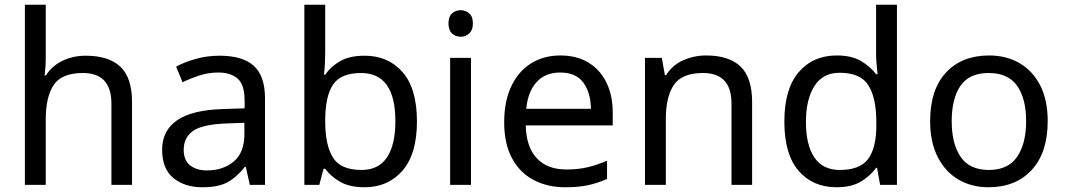

<svg xmlns="http://www.w3.org/2000/svg" viewBox="-20 -780 4494 810"><path d="M173 -537Q173 -497 168 -462H174Q200 -503 244.5 -524Q289 -545 341 -545Q439 -545 488 -498.5Q537 -452 537 -349V0H450V-343Q450 -472 330 -472Q240 -472 206.5 -421.5Q173 -371 173 -277V0H85V-760H173Z M906 -545Q1004 -545 1051 -502Q1098 -459 1098 -365V0H1034L1017 -76H1013Q978 -32 939.5 -11Q901 10 833 10Q760 10 712 -28.5Q664 -67 664 -149Q664 -229 727 -272.5Q790 -316 921 -320L1012 -323V-355Q1012 -422 983 -448Q954 -474 901 -474Q859 -474 821 -461.5Q783 -449 750 -433L723 -499Q758 -518 806 -531.5Q854 -545 906 -545ZM932 -259Q832 -255 793.5 -227Q755 -199 755 -148Q755 -103 782.5 -82Q810 -61 853 -61Q921 -61 966 -98.5Q1011 -136 1011 -214V-262Z M1352 -575Q1352 -541 1350.5 -511.5Q1349 -482 1347 -465H1352Q1375 -499 1415 -522Q1455 -545 1518 -545Q1618 -545 1678.5 -475.5Q1739 -406 1739 -268Q1739 -130 1678 -60Q1617 10 1518 10Q1455 10 1415 -13Q1375 -36 1352 -68H1345L1327 0H1264V-760H1352ZM1503 -472Q1418 -472 1385 -423Q1352 -374 1352 -271V-267Q1352 -168 1384.5 -115.5Q1417 -63 1505 -63Q1577 -63 1612.5 -116Q1648 -169 1648 -269Q1648 -472 1503 -472Z M1924 -737Q1944 -737 1959.5 -723.5Q1975 -710 1975 -681Q1975 -653 1959.5 -639Q1944 -625 1924 -625Q1902 -625 1887 -639Q1872 -653 1872 -681Q1872 -710 1887 -723.5Q1902 -737 1924 -737ZM1967 -536V0H1879V-536Z M2344 -546Q2413 -546 2462.5 -516Q2512 -486 2538.5 -431.5Q2565 -377 2565 -304V-251H2198Q2200 -160 2244.5 -112.5Q2289 -65 2369 -65Q2420 -65 2459.5 -74.5Q2499 -84 2541 -102V-25Q2500 -7 2460 1.5Q2420 10 2365 10Q2289 10 2230.5 -21Q2172 -52 2139.5 -113.5Q2107 -175 2107 -264Q2107 -352 2136.5 -415Q2166 -478 2219.5 -512Q2273 -546 2344 -546ZM2343 -474Q2280 -474 2243.5 -433.5Q2207 -393 2200 -321H2473Q2472 -389 2441 -431.5Q2410 -474 2343 -474Z M2959 -546Q3055 -546 3104 -499.5Q3153 -453 3153 -349V0H3066V-343Q3066 -472 2946 -472Q2857 -472 2823 -422Q2789 -372 2789 -278V0H2701V-536H2772L2785 -463H2790Q2816 -505 2862 -525.5Q2908 -546 2959 -546Z M3509 10Q3409 10 3349 -59.5Q3289 -129 3289 -267Q3289 -405 3349.5 -475.5Q3410 -546 3510 -546Q3572 -546 3611.5 -523Q3651 -500 3676 -467H3682Q3681 -480 3678.5 -505.5Q3676 -531 3676 -546V-760H3764V0H3693L3680 -72H3676Q3652 -38 3612 -14Q3572 10 3509 10ZM3523 -63Q3608 -63 3642.5 -109.5Q3677 -156 3677 -250V-266Q3677 -366 3644 -419.5Q3611 -473 3522 -473Q3451 -473 3415.5 -416.5Q3380 -360 3380 -265Q3380 -169 3415.5 -116Q3451 -63 3523 -63Z M4400 -269Q4400 -136 4332.5 -63Q4265 10 4150 10Q4079 10 4023.5 -22.5Q3968 -55 3936 -117.5Q3904 -180 3904 -269Q3904 -402 3971 -474Q4038 -546 4153 -546Q4226 -546 4281.5 -513.5Q4337 -481 4368.5 -419.5Q4400 -358 4400 -269ZM3995 -269Q3995 -174 4032.5 -118.5Q4070 -63 4152 -63Q4233 -63 4271 -118.5Q4309 -174 4309 -269Q4309 -364 4271 -418Q4233 -472 4151 -472Q4069 -472 4032 -418Q3995 -364 3995 -269Z"/></svg>

Font: Noto Sans Chorasmian
Style: Regular
Weight: 400
Designer: Federico Parra Barrios
Foundry: Google LLC
Version: Version 1.004; ttfautohint (v1.8.4.7-5d5b)